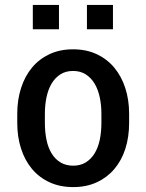

<svg xmlns="http://www.w3.org/2000/svg" viewBox="-20 -741 588 771"><path d="M49.3 -284.2Q49.3 -340.3 64.7 -387.9Q80.1 -435.5 108.9 -470Q137.7 -504.4 179.2 -523.7Q220.7 -543 273.4 -543Q326.7 -543 368.4 -523.4Q410.2 -503.9 439 -469.2Q467.8 -434.6 483.2 -387.2Q498.5 -339.8 498.5 -284.2V-247.6Q498.5 -190.4 483.2 -143.1Q467.8 -95.7 438.7 -61.8Q409.7 -27.8 368.2 -8.8Q326.7 10.3 274.4 10.3Q220.7 10.3 179 -9Q137.2 -28.3 108.4 -62.7Q79.6 -97.2 64.5 -144.3Q49.3 -191.4 49.3 -247.6ZM160.2 -247.6Q160.2 -210 167 -178.2Q173.8 -146.5 188 -123.8Q202.1 -101.1 223.6 -88.4Q245.1 -75.7 274.4 -75.7Q302.7 -75.7 324 -88.6Q345.2 -101.6 359.4 -124.3Q373.5 -147 380.4 -178.5Q387.2 -210 387.2 -247.6V-284.2Q387.2 -318.8 380.6 -350.1Q374 -381.3 360.1 -404.8Q346.2 -428.2 324.7 -442.1Q303.2 -456.1 273.4 -456.1Q243.2 -456.1 221.7 -441.9Q200.2 -427.7 186.5 -404.1Q172.9 -380.4 166.5 -349.4Q160.2 -318.4 160.2 -284.2ZM433.6 -623.5H329.1V-721.2H433.6ZM216.8 -623.5H111.8V-721.2H216.8Z"/></svg>

Font: Ufes Sans Medium
Style: Regular
Weight: 500
Designer: Ricardo Esteves & Filipe Motta
Foundry: ProDesignUfes - Ricardo Esteves, Filipe Motta (This is a derivative work, based on Roboto family, by Christian Robertson
Version: Version 2.0